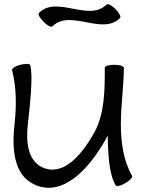

<svg xmlns="http://www.w3.org/2000/svg" viewBox="-20 -853 685 907"><path d="M227 -728C312 -813 463 -683 547 -768C553 -774 543 -792 526 -810C508 -828 489 -837 484 -832C399 -747 249 -877 164 -792C158 -786 168 -768 186 -750C203 -732 222 -723 227 -728ZM37 -522C58 -440 58 -354 49 -270C36 -156 42 -29 141 18C274 81 400 -52 481 -198C484 -203 486 -208 489 -213C490 -126 495 -31 526 22C530 29 551 25 572 12C594 0 608 -16 604 -22C562 -96 551 -182 551 -267C551 -354 564 -441 565 -528V-529C565 -530 565 -532 565 -533C565 -541 545 -547 520 -547C495 -547 475 -541 475 -533C475 -429 475 -318 426 -228C366 -120 278 -17 179 -63C110 -96 103 -184 111 -263C122 -358 137 -495 123 -545C121 -553 100 -553 76 -547C52 -541 35 -529 37 -522Z"/></svg>

Font: Nupuram
Style: Regular
Weight: 400
Designer: Santhosh Thottingal (santhosh.thottingal@gmail.com)
Foundry: SMC
Version: Version 1.000